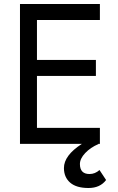

<svg xmlns="http://www.w3.org/2000/svg" viewBox="-20 -720 590 961"><path d="M478 131 511 181Q481 221 423 221Q362 221 331 194Q300 167 300 121Q300 58 390 0H80V-700H480V-620H165V-420H460V-340H165V-80H480V0H471L473 1Q433 18 406.5 46Q380 74 380 101Q380 151 428 151Q456 151 478 131Z"/></svg>

Font: renner_400book
Style: Book
Weight: 400
Version: Version 003.000 ; ttfautohint (v0.97) -l 8 -r 50 -G 200 -x 1